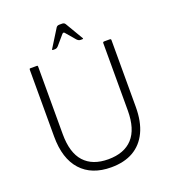

<svg xmlns="http://www.w3.org/2000/svg" viewBox="-151 -953 960 1076"><g transform="rotate(-20 328.5 -415.5)"><path d="M328 10Q212 10 148.5 -60Q85 -130 85 -262V-660Q85 -667 90 -667H131Q135 -667 135 -660V-258Q135 -147 184.5 -92.5Q234 -38 328 -38Q423 -38 473 -92.5Q523 -147 523 -258V-660Q523 -667 532 -667H564Q572 -667 572 -660V-262Q572 -173 543 -112.5Q514 -52 460 -21Q406 10 328 10ZM242 -726 308 -832Q314 -841 327 -841H344Q356 -841 362 -831L424 -726Q428 -720 420 -720H410Q398 -720 388 -731L341 -786Q334 -796 325 -786L277 -730Q268 -720 257 -720H246Q238 -720 242 -726Z"/></g></svg>

Font: Vivano Light
Style: Regular
Weight: 300
Designer: Joe Prince, Josias Burgherr
Version: Version 2.064;September 19, 2022;FontCreator 14.0.0.2877 64-